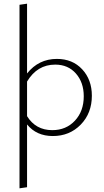

<svg xmlns="http://www.w3.org/2000/svg" viewBox="-20 -734 564 1043"><path d="M289 -414Q374 -414 426.5 -357.5Q479 -301 479 -214Q479 -119 418.5 -57Q358 5 267 5Q178 5 127 -58V283L86 289V-708L127 -714V-335Q190 -414 289 -414ZM264 -27Q339 -27 387 -78.5Q435 -130 435 -211Q435 -286 392.5 -334.5Q350 -383 280 -383Q182 -383 127 -291V-103Q174 -27 264 -27Z"/></svg>

Font: EauTestText Light
Style: Regular
Weight: 300
Designer: Christian Thalmann (Catharsis Fonts)
Version: Version 0.001;PS 000.001;hotconv 1.0.88;makeotf.lib2.5.64775